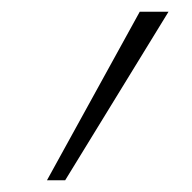

<svg xmlns="http://www.w3.org/2000/svg" viewBox="-20 -717 327 327"><path d="M60 -410 218 -697H267L91 -410Z"/></svg>

Font: Hanken Grotesk ExtraLight
Style: Italic
Weight: 250
Italic angle: -8°
Designer: Alfredo Marco Pradil
Foundry: Hanken Design Co.
Version: Version 3.013